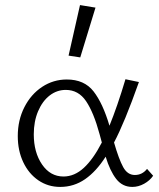

<svg xmlns="http://www.w3.org/2000/svg" viewBox="-20 -731 625 756"><path d="M296 -505 250 -512 295 -711 356 -701ZM583 -39Q570 -20 547.5 -7.5Q525 5 501 5Q462 5 437.5 -26.5Q413 -58 396 -114Q359 -56 315 -25.5Q271 5 217 5Q169 5 131 -21Q93 -47 71.5 -92.5Q50 -138 50 -195Q50 -258 76 -309Q102 -360 146 -389Q190 -418 243 -418Q312 -418 348.5 -371Q385 -324 411 -236Q442 -312 474 -419L527 -408Q470 -247 429 -170Q448 -104 465 -73Q482 -42 511 -42Q540 -42 559 -66ZM381 -170 372 -203Q349 -288 319 -332.5Q289 -377 239 -377Q204 -377 175.5 -355Q147 -333 130 -293Q113 -253 113 -202Q113 -131 145.5 -83.5Q178 -36 230 -36Q273 -36 310 -70Q347 -104 381 -170Z"/></svg>

Font: Isabella Sans
Style: Regular
Weight: 400
Designer: Original fonts by Christian Thalmann (Catharsis Fonts), Modifications by Cristiano Sobral
Version: Version 0.002;July 12, 2020;FontCreator 13.0.0.2655 64-bit; 